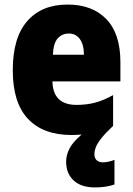

<svg xmlns="http://www.w3.org/2000/svg" viewBox="-20 -582 582 842"><path d="M394 94Q394 112 404.5 121Q415 130 431 130Q443 130 458 126.5Q473 123 482 119V227Q445 240 397 240Q336 240 303 209.5Q270 179 270 127Q270 98 285 69Q300 40 338 8Q317 10 293 10Q170 10 103 -60.5Q36 -131 36 -274Q36 -417 99.5 -489.5Q163 -562 276 -562Q385 -562 446.5 -498Q508 -434 508 -310V-225H210Q212 -122 316 -122Q360 -122 397.5 -132Q435 -142 476 -165V-30Q441 3 423.5 25.5Q406 48 400 64Q394 80 394 94ZM282 -435Q252 -435 233 -413.5Q214 -392 212 -342H348Q348 -387 330 -411Q312 -435 282 -435Z"/></svg>

Font: Noto Sans Oriya Cond Blk
Style: Regular
Weight: 900
Width: 3
Designer: Amélie Bonet and Sol Matas
Foundry: Google LLC
Version: Version 2.006; ttfautohint (v1.8.4.7-5d5b)